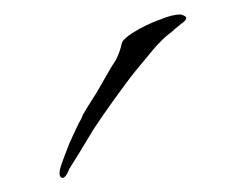

<svg xmlns="http://www.w3.org/2000/svg" viewBox="-20 -860 332 266"><path d="M238 -835Q238 -833 235 -830Q234 -829 231 -827Q230 -826 228 -824.5Q226 -823 223 -820.5Q220 -818 218 -816Q210 -810 205 -805Q196 -796 192 -791Q188 -786 168 -762Q163 -756 153 -742.5Q143 -729 138 -722Q118 -694 109 -680Q90 -648 76 -626Q70 -611 65 -614Q60 -617 65 -632Q67 -638 76 -661Q84 -679 89 -689Q90 -691 91.5 -693.5Q93 -696 94 -699Q95 -702 96 -703L102 -713L114 -732L133 -765Q134 -767 140 -776Q146 -787 149 -801Q151 -806 163 -814Q182 -826 202 -833Q219 -840 230 -840Q238 -838 238 -835Z"/></svg>

Font: Kimchi
Style: Regular
Weight: 400
Version: Version 1.1